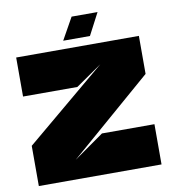

<svg xmlns="http://www.w3.org/2000/svg" viewBox="-87 -864 842 940"><g transform="rotate(-10 334.5 -394.5)"><path d="M430 -535 300 -445H30V-639H640V-450L230 -95L379 -200H640V0H30V-200L430 -535ZM332 -789H461L404 -680H271Z"/></g></svg>

Font: Banana Brick
Style: Regular
Weight: 400
Designer: artmaker
Foundry: artmaker
Version: Version 4.000 2011 initial release